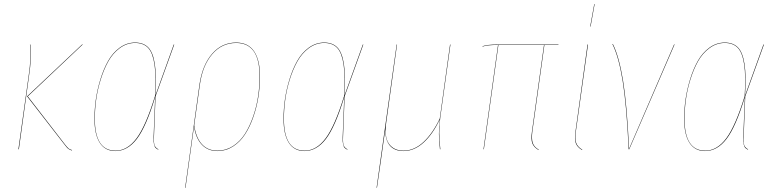

<svg xmlns="http://www.w3.org/2000/svg" viewBox="-20 -737 3818 948"><path d="M335 5.9Q326.7 3.9 320.6 0Q314.5 -3.9 311 -7.8Q307.6 -11.7 298.8 -22.9L113.8 -261.2L386.2 -518.1L388.2 -517.1L117.2 -261.2L300.8 -23.9Q313 -8.3 318.8 -3.7Q324.7 1 335.9 3.9ZM70.8 0 121.1 -359.9Q135.7 -458.5 127.9 -517.1H129.9Q137.7 -458.5 123 -359.9L73.2 0Z M747.1 -265.1 837.9 -517.1H840.3L748 -261.2L740.2 -60.1Q738.8 -29.3 743.9 -17.8Q749 -6.3 762.2 0L761.2 2Q752 -2.9 747.8 -7.1Q743.7 -11.2 740.5 -24.2Q737.3 -37.1 738.3 -60.1L746.1 -257.8Q701.7 -111.3 655.8 -51.3Q609.9 8.8 549.3 8.8Q499 8.8 472.7 -31.7Q446.3 -72.3 446.3 -150.9Q446.3 -195.8 453.1 -244.9Q460 -293.9 475.6 -345Q491.2 -396 513.7 -436Q536.1 -476.1 570.8 -501.5Q605.5 -526.9 647 -526.9Q688.5 -526.9 711.9 -502.9Q735.4 -479 744.4 -421.1Q753.4 -363.3 747.1 -265.1ZM448.2 -150.9Q448.2 6.8 550.3 6.8Q608.9 6.8 654.5 -54.4Q700.2 -115.7 745.1 -262.2Q751.5 -360.8 742.7 -418.9Q733.9 -477.1 710.9 -501Q688 -524.9 647 -524.9Q606 -524.9 571.5 -499.5Q537.1 -474.1 514.9 -434.3Q492.7 -394.5 477.1 -344Q461.4 -293.5 454.8 -244.6Q448.2 -195.8 448.2 -150.9Z M1146 -526.9Q1205.1 -526.9 1234.4 -483.9Q1263.7 -440.9 1263.7 -359.9Q1263.7 -310.1 1255.9 -259.5Q1248 -209 1231.2 -160.4Q1214.4 -111.8 1190.4 -74.5Q1166.5 -37.1 1131.1 -14.2Q1095.7 8.8 1053.7 8.8Q1005.9 8.8 976.1 -23.2Q946.3 -55.2 938 -113.3L896 189.9L894 190.9L964.8 -318.8Q978.5 -414.6 1026.6 -470.7Q1074.7 -526.9 1146 -526.9ZM1053.7 6.8Q1095.2 6.8 1130.4 -15.9Q1165.5 -38.6 1189.2 -75.9Q1212.9 -113.3 1229.7 -161.6Q1246.6 -210 1254.2 -260.3Q1261.7 -310.5 1261.7 -359.9Q1261.7 -524.9 1146 -524.9Q1075.2 -524.9 1027.6 -469.2Q980 -413.6 966.8 -318.8L939 -119.1Q947.3 -57.6 976.6 -25.4Q1005.9 6.8 1053.7 6.8Z M1680.7 -265.1 1771.5 -517.1H1773.9L1681.6 -261.2L1673.8 -60.1Q1672.4 -29.3 1677.5 -17.8Q1682.6 -6.3 1695.8 0L1694.8 2Q1685.5 -2.9 1681.4 -7.1Q1677.2 -11.2 1674.1 -24.2Q1670.9 -37.1 1671.9 -60.1L1679.7 -257.8Q1635.3 -111.3 1589.4 -51.3Q1543.5 8.8 1482.9 8.8Q1432.6 8.8 1406.2 -31.7Q1379.9 -72.3 1379.9 -150.9Q1379.9 -195.8 1386.7 -244.9Q1393.6 -293.9 1409.2 -345Q1424.8 -396 1447.3 -436Q1469.7 -476.1 1504.4 -501.5Q1539.1 -526.9 1580.6 -526.9Q1622.1 -526.9 1645.5 -502.9Q1668.9 -479 1678 -421.1Q1687 -363.3 1680.7 -265.1ZM1381.8 -150.9Q1381.8 6.8 1483.9 6.8Q1542.5 6.8 1588.1 -54.4Q1633.8 -115.7 1678.7 -262.2Q1685.1 -360.8 1676.3 -418.9Q1667.5 -477.1 1644.5 -501Q1621.6 -524.9 1580.6 -524.9Q1539.6 -524.9 1505.1 -499.5Q1470.7 -474.1 1448.5 -434.3Q1426.3 -394.5 1410.6 -344Q1395 -293.5 1388.4 -244.6Q1381.8 -195.8 1381.8 -150.9Z M2154.3 -160.2Q2143.6 -84.5 2154.3 0H2152.3Q2142.6 -75.7 2151.4 -147.9Q2118.2 -76.2 2072 -33.7Q2025.9 8.8 1972.2 8.8Q1927.7 8.8 1904.8 -18.3Q1881.8 -45.4 1882.3 -98.1Q1877.4 -65.9 1870.6 -16.1Q1863.8 33.7 1860.4 57.1L1841.3 189.9H1839.4L1938.5 -517.1H1940.4L1887.2 -133.8Q1876.5 -60.5 1900.6 -26.9Q1924.8 6.8 1972.2 6.8Q2025.4 6.8 2071.3 -36.1Q2117.2 -79.1 2151.4 -151.9L2202.1 -517.1H2204.1Z M2668 -515.1 2608.4 -86.9Q2604 -51.3 2610.4 -31.5Q2616.7 -11.7 2640.1 2L2639.2 3.9Q2614.7 -10.7 2607.9 -30.5Q2601.1 -50.3 2606.4 -86.9L2666 -515.1H2440.9L2369.1 0H2367.2L2439 -515.1Q2384.3 -515.1 2362.3 -506.8V-508.8Q2385.3 -517.1 2434.1 -517.1H2737.3V-515.1Z M2914.1 -716.8H2916L2896 -606H2894ZM2883.3 -517.1 2823.2 -86.9Q2817.9 -51.8 2824.7 -32Q2831.5 -12.2 2855 2L2854 3.9Q2829.6 -10.7 2822.8 -30.5Q2815.9 -50.3 2821.3 -86.9L2880.9 -517.1Z M3005.9 -520Q3036.6 -458.5 3056.2 -339.8Q3075.7 -221.2 3085.9 -2L3308.6 -518.1L3310.5 -517.1L3086.9 0H3084Q3073.7 -219.7 3054.2 -338.6Q3034.7 -457.5 3003.9 -519Z M3658.7 -265.1 3749.5 -517.1H3752L3659.7 -261.2L3651.9 -60.1Q3650.4 -29.3 3655.5 -17.8Q3660.6 -6.3 3673.8 0L3672.9 2Q3663.6 -2.9 3659.4 -7.1Q3655.3 -11.2 3652.1 -24.2Q3648.9 -37.1 3649.9 -60.1L3657.7 -257.8Q3613.3 -111.3 3567.4 -51.3Q3521.5 8.8 3460.9 8.8Q3410.6 8.8 3384.3 -31.7Q3357.9 -72.3 3357.9 -150.9Q3357.9 -195.8 3364.7 -244.9Q3371.6 -293.9 3387.2 -345Q3402.8 -396 3425.3 -436Q3447.8 -476.1 3482.4 -501.5Q3517.1 -526.9 3558.6 -526.9Q3600.1 -526.9 3623.5 -502.9Q3647 -479 3656 -421.1Q3665 -363.3 3658.7 -265.1ZM3359.9 -150.9Q3359.9 6.8 3461.9 6.8Q3520.5 6.8 3566.2 -54.4Q3611.8 -115.7 3656.7 -262.2Q3663.1 -360.8 3654.3 -418.9Q3645.5 -477.1 3622.6 -501Q3599.6 -524.9 3558.6 -524.9Q3517.6 -524.9 3483.2 -499.5Q3448.7 -474.1 3426.5 -434.3Q3404.3 -394.5 3388.7 -344Q3373 -293.5 3366.5 -244.6Q3359.9 -195.8 3359.9 -150.9Z"/></svg>

Font: Fira Sans Compressed Two
Style: Italic
Weight: 100
Width: 3
Italic angle: -8°
Designer: Carrois Corporate & Edenspiekermann AG
Foundry: Carrois Corporate GbR & Edenspiekermann AG
Version: Version 4.203;PS 004.203;hotconv 1.0.88;makeotf.lib2.5.64775